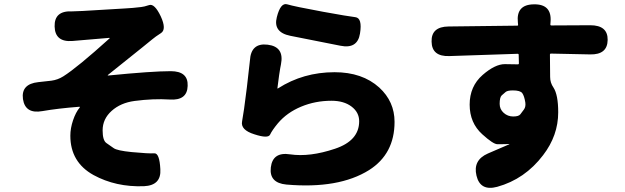

<svg xmlns="http://www.w3.org/2000/svg" viewBox="-20 -827 3020 928"><path d="M432 19Q320 -43 320 -171Q320 -207 333 -245.5Q346 -284 365 -307Q368 -311 363 -311Q260 -303 185 -290Q102 -275 91 -348Q81 -421 165 -430L228 -437Q259 -441 286 -458Q354 -501 509 -641Q513 -644 508 -644L331 -629Q246 -622 244 -699Q242 -776 328 -772Q340 -772 380 -774L581 -786Q622 -788 662 -793Q675 -794 701 -802.5Q727 -811 757 -748Q786 -685 758 -667Q730 -649 716 -637Q702 -625 668 -598L502 -465Q498 -462 503 -462Q715 -483 805 -483Q890 -483 887 -412Q885 -340 800 -346Q721 -351 630 -339Q563 -330 519.5 -291Q476 -252 476 -197Q476 -148 494.5 -135.5Q513 -123 529.5 -111Q546 -99 616 -92Q700 -84 725.5 -86Q751 -88 755 -9Q760 69 676 73Q540 78 432 19Z M1364 65Q1280 57 1289 -18Q1298 -94 1382 -81Q1477 -67 1599 -108Q1716 -147 1716 -241Q1716 -284 1679 -312Q1642 -340 1582 -340Q1504 -340 1435.5 -311.5Q1367 -283 1323 -231Q1295 -197 1285.5 -176.5Q1276 -156 1209 -178Q1142 -199 1150 -240Q1158 -281 1173 -403Q1188 -529 1188 -535Q1193 -621 1274 -611Q1355 -601 1338 -516Q1335 -503 1329 -463L1321 -402Q1320 -397 1324 -400Q1446 -478 1597 -478Q1731 -478 1813 -404Q1887 -336 1887 -238Q1887 -83 1764 -5Q1617 87 1364 65ZM1720 -665Q1708 -589 1625 -606L1383 -654Q1299 -671 1318 -744Q1336 -816 1368.5 -806Q1401 -796 1542 -770Q1663 -748 1697.5 -744Q1732 -740 1720 -665Z M2383 76Q2301 98 2283 22Q2265 -53 2338 -85L2440 -129Q2445 -131 2440 -131Q2427 -130 2384 -130Q2364 -130 2311 -178Q2250 -233 2250 -321.5Q2250 -410 2313 -465Q2373 -517 2420 -517Q2463 -517 2483 -516Q2488 -516 2488 -521L2487 -562Q2487 -567 2482 -567L2152 -556Q2067 -553 2066 -626Q2064 -698 2148 -699L2480 -703Q2485 -703 2484 -708L2483 -719Q2474 -805 2560 -806Q2648 -808 2641 -721L2640 -709Q2640 -704 2645 -704L2833 -705Q2918 -705 2917 -634Q2916 -562 2832 -564L2643 -568Q2638 -568 2638 -563L2639 -455Q2639 -427 2655 -404Q2678 -369 2678 -284Q2678 -172 2605 -77Q2517 39 2383 76ZM2519 -332Q2514 -363 2504.5 -376.5Q2495 -390 2459 -390Q2433 -390 2424 -382.5Q2415 -375 2405 -366Q2395 -357 2395 -325Q2395 -299 2414.5 -281.5Q2434 -264 2460.5 -264Q2487 -264 2495 -274.5Q2503 -285 2512.5 -298Q2522 -311 2519 -332Z"/></svg>

Font: Resource Han Rounded KR Heavy
Style: Regular
Weight: 900
Designer: Cyano Hao (round all glyphs); Ryoko NISHIZUKA 西塚涼子 (kana, bopomofo & ideographs); Paul D. Hunt (Latin, Greek & Cyrillic)
Foundry: Cyano Hao
Version: 0.990